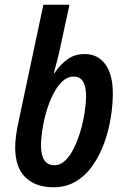

<svg xmlns="http://www.w3.org/2000/svg" viewBox="-20 -780 523 810"><path d="M206 10Q130 10 87 -32Q44 -74 44 -159Q44 -181 48 -210Q52 -239 58 -266L163 -760H273L229 -556Q225 -538 218.5 -514.5Q212 -491 207 -472H210Q235 -509 265.5 -530.5Q296 -552 337 -552Q393 -552 424.5 -508.5Q456 -465 456 -386Q456 -339 447.5 -285Q439 -231 420.5 -179Q402 -127 372.5 -84Q343 -41 301.5 -15.5Q260 10 206 10ZM210 -83Q235 -83 255.5 -103Q276 -123 292 -155.5Q308 -188 319.5 -227Q331 -266 337 -305Q343 -344 343 -375Q343 -457 291 -457Q265 -457 243.5 -437Q222 -417 205 -384Q188 -351 176.5 -312Q165 -273 159 -234.5Q153 -196 153 -166Q153 -83 210 -83Z"/></svg>

Font: Noto Sans Condensed SemiBold
Style: Italic
Weight: 600
Width: 3
Italic angle: -12°
Designer: Monotype Design Team
Foundry: Monotype Imaging Inc.
Version: Version 2.013; ttfautohint (v1.8.4.7-5d5b)